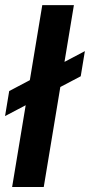

<svg xmlns="http://www.w3.org/2000/svg" viewBox="-29 -748 359 768"><path d="M266.6 -727.5 146 0H19.5L140.1 -727.5ZM-8.8 -283.7 7.8 -383.8 310.5 -543.5 293.9 -442.9Z"/></svg>

Font: Inter 18pt SemiBold
Style: Italic
Weight: 600
Italic angle: -9.3988°
Designer: Rasmus Andersson
Foundry: rsms
Version: Version 4.001;git-66647c0bb